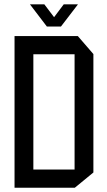

<svg xmlns="http://www.w3.org/2000/svg" viewBox="-20 -877 502 898"><path d="M136 -623.1V-708.3H344L416.8 -624.1V-623.1ZM48 1.1V-84.1H328.8V1.1ZM48 -84.1V-708.3H136V-84.1ZM328.8 1.1V-623.1H416.8V-70.3L329.8 1.1ZM199.3 -752.8 120.8 -855.7V-856.7H187.4L259.2 -762ZM200 -752.8 278.1 -856.7H343.9V-855.7L265 -752.8Z"/></svg>

Font: Foldit Thin
Style: Regular
Weight: 100
Designer: Sophia Tai
Foundry: Sophia Tai
Version: Version 1.003